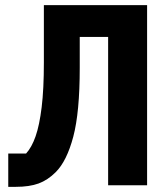

<svg xmlns="http://www.w3.org/2000/svg" viewBox="-20 -718 640 744"><path d="M399 -575H289V-455Q289 -283 264 -188.5Q239 -94 196 -51Q165 -20 129.5 -7Q94 6 41 6H12V-123H81Q103 -147 118 -190Q133 -233 141.5 -303Q150 -373 150 -476V-698H550V0H399Z"/></svg>

Font: iA Writer Quattro V
Style: Regular
Weight: 400
Designer: Mike Abbink, Paul van der Laan, Pieter van Rosmalen, Oliver Reichenstein
Foundry: Information Architects Inc.
Version: Version 2.000